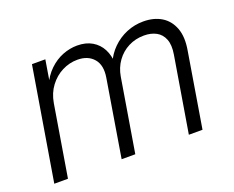

<svg xmlns="http://www.w3.org/2000/svg" viewBox="-93 -701 1043 857"><g transform="rotate(-20 428.5 -272.5)"><path d="M32.2 0 121.1 -535.6H184.6L165 -416.5L157.2 -418.5Q176.3 -461.9 205.6 -490Q234.9 -518.1 269.3 -531.5Q303.7 -544.9 338.4 -544.9Q379.9 -544.9 409.2 -527.6Q438.5 -510.3 454.1 -480.2Q469.7 -450.2 470.7 -411.1L459 -415.5Q476.1 -455.6 505.4 -484.4Q534.7 -513.2 572.5 -529.1Q610.4 -544.9 652.8 -544.9Q702.6 -544.9 738.3 -523.2Q773.9 -501.5 789.8 -459.2Q805.7 -417 794.9 -355L736.3 0H671.4L731 -358.9Q738.3 -402.8 727.3 -430.7Q716.3 -458.5 691.9 -471.7Q667.5 -484.9 634.3 -484.9Q593.3 -484.9 559.6 -467.5Q525.9 -450.2 503.7 -419.2Q481.4 -388.2 474.6 -347.7L417 0H352.1L412.1 -364.3Q421.9 -421.9 395 -453.4Q368.2 -484.9 317.9 -484.9Q279.8 -484.9 245.1 -467.3Q210.4 -449.7 185.8 -417Q161.1 -384.3 153.3 -338.9L97.2 0Z"/></g></svg>

Font: Inter 20pt Light
Style: Italic
Weight: 300
Italic angle: -9.3988°
Version: Version 4.001;git-66647c0bb